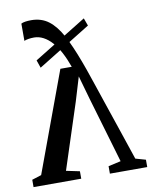

<svg xmlns="http://www.w3.org/2000/svg" viewBox="-93 -849 724 914"><g transform="rotate(-10 269.0 -392.0)"><path d="M121 -784.5Q170 -784.5 204.8 -758.2Q239.5 -732 267.8 -679.8Q296 -627.5 325.5 -548Q329.5 -538.5 340 -508.2Q350.5 -478 366.2 -431.5Q382 -385 402 -325.2Q422 -265.5 445.8 -195.8Q469.5 -126 495 -49.5L544 -35.5V0H363.5V-36L424 -49.5L330.5 -367L298 -481.5L263 -365.5L160 -49.5L225 -36V0H-5.5V-35.5L40 -50L218 -532.5H273Q259 -572 242.5 -603.2Q226 -634.5 206.5 -656.2Q187 -678 165.2 -689.5Q143.5 -701 120 -701Q106 -701 92.5 -698.8Q79 -696.5 72.5 -693V-776.5Q79.5 -780.5 92.2 -782.5Q105 -784.5 121 -784.5ZM369.5 -749.5 383 -712.5 126.5 -554 113.5 -591.5Z"/></g></svg>

Font: Merriweather 72pt Medium
Style: Regular
Weight: 500
Version: Version 2.100